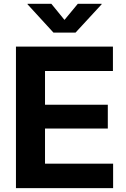

<svg xmlns="http://www.w3.org/2000/svg" viewBox="-20 -967 647 987"><path d="M62 0V-727.5H560.5V-602.1H211.4V-428.7H534.2V-306.2H211.4V-125.5H561.5V0ZM244.1 -947.3 311.5 -864.7 379.9 -947.3H502.4V-944.8L368.2 -799.3H254.9L121.6 -944.8V-947.3Z"/></svg>

Font: Inter 20pt
Style: Bold
Weight: 700
Version: Version 4.001;git-66647c0bb